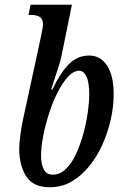

<svg xmlns="http://www.w3.org/2000/svg" viewBox="-20 -780 510 809"><path d="M190 9Q119 9 90 -37.5Q61 -84 61 -153Q61 -173 65.5 -208.5Q70 -244 76 -272L151 -618Q161 -664 161 -677Q161 -701 147 -709Q133 -717 113 -717H100L109 -760H283L239 -544Q235 -525 226.5 -498Q218 -471 209 -444.5Q200 -418 196 -403H201Q232 -470 268.5 -508Q305 -546 356 -546Q403 -546 431 -504Q459 -462 459 -382Q459 -332 447 -278Q435 -224 412.5 -173Q390 -122 357 -81Q324 -40 282.5 -15.5Q241 9 190 9ZM202 -44Q233 -44 258 -68.5Q283 -93 301 -132.5Q319 -172 331.5 -218Q344 -264 350 -307Q356 -350 356 -382Q356 -434 344 -458Q332 -482 314 -482Q290 -482 266.5 -456.5Q243 -431 222.5 -390.5Q202 -350 186.5 -301.5Q171 -253 162 -206.5Q153 -160 153 -124Q153 -88 164.5 -66Q176 -44 202 -44Z"/></svg>

Font: Noto Serif ExtraCondensed Medium
Style: Italic
Weight: 500
Width: 2
Italic angle: -12°
Designer: Monotype Design Team
Foundry: Monotype Imaging Inc.
Version: Version 2.013; ttfautohint (v1.8.4.7-5d5b)